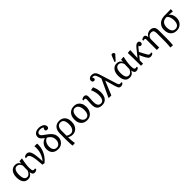

<svg xmlns="http://www.w3.org/2000/svg" viewBox="543 -2927 5279 5279"><g transform="rotate(-45 3182.0 -287.5)"><path d="M243 14Q184 14 140.5 -17.5Q97 -49 74.5 -108Q52 -167 52 -248Q52 -375 110 -448.5Q168 -522 268 -522Q320 -522 358 -498.5Q396 -475 416 -429H418L425 -507L517 -514L529 -508Q519 -465 511 -422.5Q503 -380 497.5 -339.5Q492 -299 489 -262.5Q486 -226 486 -194Q486 -143 491.5 -113Q497 -83 510.5 -70.5Q524 -58 546 -58Q552 -58 563 -60Q574 -62 588 -66L597 -28Q579 -9 553.5 2.5Q528 14 502 14Q462 14 441.5 -11Q421 -36 410 -93H407Q391 -57 368 -33.5Q345 -10 313.5 2Q282 14 243 14ZM272 -46Q312 -46 344.5 -75Q377 -104 403 -162Q403 -177 403.5 -201Q404 -225 404.5 -252.5Q405 -280 405.5 -306Q406 -332 407 -352Q394 -404 360 -435Q326 -466 280 -466Q239 -466 210.5 -442Q182 -418 167.5 -371Q153 -324 153 -256Q153 -184 166 -137.5Q179 -91 205.5 -68.5Q232 -46 272 -46Z M877 18 805 6Q798 -120 786.5 -206.5Q775 -293 758 -346Q741 -399 716.5 -423Q692 -447 659 -447Q640 -447 619 -439L609 -475Q626 -493 656.5 -505Q687 -517 713 -517Q755 -517 783.5 -494Q812 -471 830.5 -419.5Q849 -368 860 -280.5Q871 -193 876 -63H881Q922 -112 952 -172.5Q982 -233 997.5 -300.5Q1013 -368 1013 -437Q1013 -456 1011.5 -474Q1010 -492 1007 -508H1099L1112 -502Q1114 -493 1114 -483Q1114 -473 1114 -448Q1114 -363 1085.5 -278.5Q1057 -194 1004 -118Q951 -42 877 18Z M1419 14Q1345 14 1292.5 -13.5Q1240 -41 1212 -92.5Q1184 -144 1184 -217Q1184 -277 1206.5 -326.5Q1229 -376 1270.5 -411Q1312 -446 1369 -463Q1325 -497 1298 -523.5Q1271 -550 1260 -575Q1249 -600 1249 -628Q1249 -675 1273 -709.5Q1297 -744 1341 -763Q1385 -782 1443 -782Q1502 -782 1547.5 -764.5Q1593 -747 1619.5 -716.5Q1646 -686 1646 -647Q1646 -614 1629 -596.5Q1612 -579 1581 -579Q1553 -579 1537.5 -591Q1522 -603 1522 -624Q1522 -638 1528.5 -654Q1535 -670 1551 -695Q1532 -710 1504 -717.5Q1476 -725 1438 -725Q1388 -725 1359.5 -703.5Q1331 -682 1331 -646Q1331 -631 1335.5 -618Q1340 -605 1353.5 -591Q1367 -577 1394 -556.5Q1421 -536 1465 -505Q1534 -457 1575.5 -413.5Q1617 -370 1636 -325Q1655 -280 1655 -226Q1655 -157 1624 -102.5Q1593 -48 1540 -17Q1487 14 1419 14ZM1419 -44Q1480 -44 1518.5 -92Q1557 -140 1557 -218Q1557 -289 1524 -341Q1491 -393 1417 -434Q1376 -420 1346 -388.5Q1316 -357 1300 -312.5Q1284 -268 1284 -213Q1284 -159 1300 -121.5Q1316 -84 1346 -64Q1376 -44 1419 -44Z M1772 223 1761 216Q1758 179 1755.5 135Q1753 91 1751.5 49Q1750 7 1750 -26L1751 -273Q1751 -348 1779 -404Q1807 -460 1858 -491Q1909 -522 1977 -522Q2087 -522 2149 -453.5Q2211 -385 2211 -262Q2211 -178 2181.5 -116Q2152 -54 2099 -20Q2046 14 1975 14Q1954 14 1928.5 8.5Q1903 3 1880 -6Q1857 -15 1840 -25H1838Q1838 7 1839.5 40Q1841 73 1843.5 104.5Q1846 136 1850 164Q1854 192 1859 216ZM1966 -44Q2010 -44 2042 -71Q2074 -98 2092 -146Q2110 -194 2110 -259Q2110 -364 2076.5 -415Q2043 -466 1972 -466Q1910 -466 1874 -419.5Q1838 -373 1838 -290V-90Q1850 -77 1871 -66.5Q1892 -56 1917.5 -50Q1943 -44 1966 -44Z M2542 14Q2469 14 2415.5 -17.5Q2362 -49 2332.5 -106Q2303 -163 2303 -241Q2303 -328 2333.5 -391Q2364 -454 2421 -488Q2478 -522 2556 -522Q2626 -522 2677 -490Q2728 -458 2757 -401Q2786 -344 2786 -266Q2786 -182 2755.5 -119Q2725 -56 2670.5 -21Q2616 14 2542 14ZM2556 -44Q2617 -44 2650.5 -96Q2684 -148 2684 -242Q2684 -310 2666 -360.5Q2648 -411 2615.5 -438.5Q2583 -466 2539 -466Q2475 -466 2439.5 -415Q2404 -364 2404 -271Q2404 -166 2445 -105Q2486 -44 2556 -44Z M3126 14Q3029 14 2978.5 -37.5Q2928 -89 2928 -190Q2928 -241 2930 -273.5Q2932 -306 2934.5 -334.5Q2937 -363 2937 -402Q2937 -426 2927 -437.5Q2917 -449 2897 -449Q2886 -449 2875.5 -447.5Q2865 -446 2854 -441L2845 -476Q2865 -495 2889.5 -506Q2914 -517 2939 -517Q2982 -517 3003.5 -494Q3025 -471 3025 -426Q3025 -395 3023.5 -372Q3022 -349 3020 -327.5Q3018 -306 3016.5 -280.5Q3015 -255 3015 -219Q3015 -162 3028.5 -123Q3042 -84 3068.5 -64Q3095 -44 3132 -44Q3196 -44 3226.5 -96.5Q3257 -149 3257 -259Q3257 -294 3250 -333.5Q3243 -373 3230 -415Q3217 -457 3198 -497L3285 -514L3297 -508Q3315 -470 3327.5 -428.5Q3340 -387 3346.5 -345Q3353 -303 3353 -261Q3353 -175 3326 -113Q3299 -51 3248.5 -18.5Q3198 14 3126 14Z M3941 -66 3951 -28Q3934 -10 3908.5 2Q3883 14 3860 14Q3830 14 3810 3.5Q3790 -7 3775.5 -35Q3761 -63 3746 -113L3664 -402H3658L3492 0H3400L3388 -7L3629 -523L3605 -607Q3593 -648 3578.5 -673.5Q3564 -699 3546 -711Q3528 -723 3504 -723Q3493 -723 3485 -721.5Q3477 -720 3466 -716Q3475 -705 3480 -695Q3485 -685 3487.5 -676.5Q3490 -668 3490 -659Q3490 -640 3475.5 -628.5Q3461 -617 3438 -617Q3410 -617 3394.5 -635Q3379 -653 3379 -684Q3379 -713 3394.5 -735Q3410 -757 3437 -769.5Q3464 -782 3500 -782Q3545 -782 3577 -767Q3609 -752 3631.5 -718Q3654 -684 3672 -627L3828 -129Q3836 -103 3845 -87Q3854 -71 3866.5 -64.5Q3879 -58 3895 -58Q3907 -58 3918 -60Q3929 -62 3941 -66Z M4195 14Q4136 14 4092.5 -17.5Q4049 -49 4026.5 -108Q4004 -167 4004 -248Q4004 -375 4062 -448.5Q4120 -522 4220 -522Q4272 -522 4310 -498.5Q4348 -475 4368 -429H4370L4377 -507L4469 -514L4481 -508Q4471 -465 4463 -422.5Q4455 -380 4449.5 -339.5Q4444 -299 4441 -262.5Q4438 -226 4438 -194Q4438 -143 4443.5 -113Q4449 -83 4462.5 -70.5Q4476 -58 4498 -58Q4504 -58 4515 -60Q4526 -62 4540 -66L4549 -28Q4531 -9 4505.5 2.5Q4480 14 4454 14Q4414 14 4393.5 -11Q4373 -36 4362 -93H4359Q4343 -57 4320 -33.5Q4297 -10 4265.5 2Q4234 14 4195 14ZM4224 -46Q4264 -46 4296.5 -75Q4329 -104 4355 -162Q4355 -177 4355.5 -201Q4356 -225 4356.5 -252.5Q4357 -280 4357.5 -306Q4358 -332 4359 -352Q4346 -404 4312 -435Q4278 -466 4232 -466Q4191 -466 4162.5 -442Q4134 -418 4119.5 -371Q4105 -324 4105 -256Q4105 -184 4118 -137.5Q4131 -91 4157.5 -68.5Q4184 -46 4224 -46ZM4236 -576 4203 -592 4269 -755Q4279 -780 4289.5 -789Q4300 -798 4318 -798Q4338 -798 4352.5 -786.5Q4367 -775 4379 -749V-735Z M5016 14Q4991 14 4972 6.5Q4953 -1 4936.5 -20.5Q4920 -40 4900 -73Q4889 -90 4873 -121.5Q4857 -153 4842 -186.5Q4827 -220 4818 -243L4726 -128V0H4646L4638 -507L4730 -514L4742 -508Q4740 -471 4738 -436Q4736 -401 4734 -366Q4732 -331 4730.5 -294.5Q4729 -258 4728 -218L4900 -432Q4928 -467 4949 -486Q4970 -505 4989.5 -513.5Q5009 -522 5032 -522Q5061 -522 5079.5 -503.5Q5098 -485 5098 -456Q5098 -425 5082 -408.5Q5066 -392 5035 -392Q5013 -392 5001.5 -404Q4990 -416 4991 -438Q4987 -438 4977.5 -431Q4968 -424 4955.5 -410.5Q4943 -397 4928 -379L4874 -312Q4882 -295 4894 -270Q4906 -245 4925 -209Q4944 -173 4974 -120Q4989 -94 5000.5 -79Q5012 -64 5025 -58.5Q5038 -53 5056 -53Q5066 -53 5078 -55.5Q5090 -58 5102 -62L5111 -27Q5099 -14 5083 -5Q5067 4 5050 9Q5033 14 5016 14Z M5656 223 5570 216Q5573 192 5576 161Q5579 130 5581 93Q5583 56 5584 16Q5585 -24 5585 -66V-324Q5585 -394 5562.5 -423Q5540 -452 5484 -452Q5446 -452 5416.5 -434Q5387 -416 5370 -385Q5353 -354 5353 -313V0H5260V-400Q5260 -428 5252.5 -438.5Q5245 -449 5225 -449Q5206 -449 5182 -441L5173 -476Q5192 -495 5217.5 -506Q5243 -517 5267 -517Q5303 -517 5321 -494Q5339 -471 5343 -418H5346Q5364 -451 5390 -474Q5416 -497 5448 -509.5Q5480 -522 5516 -522Q5595 -522 5636.5 -478Q5678 -434 5678 -351V-65Q5678 -13 5677 33Q5676 79 5673.5 123Q5671 167 5667 216Z M6026 14Q5953 14 5899.5 -18Q5846 -50 5817 -108.5Q5788 -167 5788 -246Q5788 -330 5823 -389.5Q5858 -449 5922.5 -483Q5987 -517 6076 -518L6324 -522V-445L6312 -439L6173 -449V-447Q6201 -435 6223.5 -403.5Q6246 -372 6258.5 -330Q6271 -288 6271 -241Q6271 -167 6239.5 -109Q6208 -51 6153 -18.5Q6098 14 6026 14ZM6030 -44Q6100 -44 6137 -94Q6174 -144 6174 -238Q6174 -309 6153.5 -363.5Q6133 -418 6095 -449H6073Q5984 -449 5936.5 -396.5Q5889 -344 5889 -247Q5889 -182 5905.5 -136.5Q5922 -91 5953 -67.5Q5984 -44 6030 -44Z"/></g></svg>

Font: Literata 18pt
Style: Regular
Weight: 400
Designer: Latin by Veronika Burian and Jose Scaglione. Greek by Irene Vlachou. Cyrillic by Vera Evstafieva.
Foundry: TypeTogether
Version: Version 3.103;gftools[0.9.29]